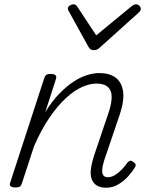

<svg xmlns="http://www.w3.org/2000/svg" viewBox="-20 -860 686 896"><path d="M475 16Q448 16 431.5 5.5Q415 -5 408 -24Q401 -43 404 -69Q407 -95 417 -128L489 -341Q502 -383 501 -411.5Q500 -440 482.5 -455Q465 -470 430 -470Q399 -470 363 -454Q327 -438 289 -403.5Q251 -369 212.5 -313.5Q174 -258 139 -178L82 -4Q79 6 72.5 10.5Q66 15 51 15Q39 15 31 10Q23 5 27 -6L186 -494Q190 -506 196 -510.5Q202 -515 216 -515Q233 -515 239 -509Q245 -503 241 -491L191 -336Q222 -387 256 -422Q290 -457 322.5 -478.5Q355 -500 386 -509.5Q417 -519 444 -519Q490 -519 518.5 -498.5Q547 -478 554 -436Q561 -394 540 -329L466 -111Q458 -85 457 -67.5Q456 -50 462.5 -41.5Q469 -33 483 -33Q500 -33 516.5 -43Q533 -53 548 -68.5Q563 -84 573 -99Q578 -106 584.5 -109Q591 -112 601 -105Q612 -98 613 -91Q614 -84 608 -77Q597 -58 577.5 -36.5Q558 -15 532 0.5Q506 16 475 16ZM614 -840Q623 -840 630 -833.5Q637 -827 637 -819Q637 -813 634.5 -809.5Q632 -806 628 -802L447 -639Q439 -631 432 -628.5Q425 -626 417 -626Q410 -626 404 -629Q398 -632 393 -641L303 -804Q300 -808 298.5 -812Q297 -816 297 -820Q297 -829 306 -834.5Q315 -840 322 -840Q329 -840 332.5 -837.5Q336 -835 340 -830L429 -695L593 -830Q600 -835 604.5 -837.5Q609 -840 614 -840Z"/></svg>

Font: Playwrite CU ExtraLight
Style: Regular
Weight: 250
Designer: Veronika Burian, José Scaglione
Foundry: TypeTogether
Version: Version 1.002